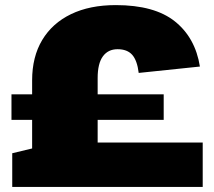

<svg xmlns="http://www.w3.org/2000/svg" viewBox="-20 -733 840 753"><path d="M106 -418Q106 -510 145.5 -576Q185 -642 258.5 -677.5Q332 -713 434 -713Q586 -713 666 -649Q746 -585 764 -472L524 -447Q518 -496 498.5 -518Q479 -540 441 -540Q404 -540 383.5 -512Q363 -484 363 -427V0H106ZM28 -132 107 -151 271 -174H775V0H28ZM25 -363H622V-263H25Z"/></svg>

Font: Pathway Extreme 28pt Black
Style: Regular
Weight: 900
Designer: Eduardo Rodriguez Tunni
Foundry: Eduardo Rodriguez Tunni
Version: Version 1.001;gftools[0.9.26]